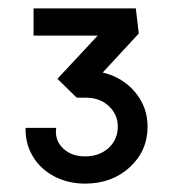

<svg xmlns="http://www.w3.org/2000/svg" viewBox="-20 -864 413 458"><path d="M41 -559H114Q110 -530 130 -510.5Q150 -491 183 -491Q217 -491 239 -511Q261 -531 261 -562Q261 -591 239.5 -611Q218 -631 185 -631H163L117 -676L213 -779H60V-844H304L311 -784L225 -691Q272 -680 302 -644.5Q332 -609 332 -562Q332 -504 289.5 -465Q247 -426 183 -426Q142 -426 109 -443.5Q76 -461 58 -491.5Q40 -522 41 -559Z"/></svg>

Font: SUITE
Style: Bold
Weight: 700
Designer: Sun
Foundry: Sun
Version: Version 2.040